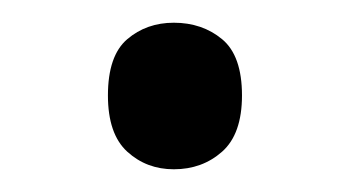

<svg xmlns="http://www.w3.org/2000/svg" viewBox="-20 -139 308 169"><path d="M75 -55Q75 -90 92 -104.5Q109 -119 133 -119Q158 -119 175.5 -104.5Q193 -90 193 -55Q193 -21 175.5 -5.5Q158 10 133 10Q109 10 92 -5.5Q75 -21 75 -55Z"/></svg>

Font: sinhala115
Style: Regular
Weight: 400
Designer: Jelle Bosma - Monotype Design Team
Foundry: Monotype Imaging Inc.
Version: Version 2.006